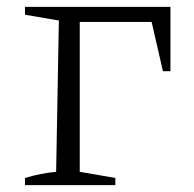

<svg xmlns="http://www.w3.org/2000/svg" viewBox="-20 -541 568 561"><path d="M53 0V-21Q76 -28 99 -32.5Q122 -37 144 -39L152 -481L53 -498V-521H478V-333H456L423 -477H213V-39L317 -21V0Z"/></svg>

Font: Piazzolla SC Light
Style: Regular
Weight: 300
Designer: Juan Pablo del Peral
Foundry: Huerta Tipografica
Version: Version 1.330